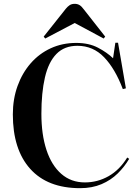

<svg xmlns="http://www.w3.org/2000/svg" viewBox="-20 -968 732 1002"><path d="M398 14Q228 14 137.5 -87Q47 -188 47 -371Q47 -451 71.5 -519Q96 -587 140 -637.5Q184 -688 244.5 -716Q305 -744 378 -744Q444 -744 491.5 -719Q539 -694 570 -664L582 -745H596L637 -507L621 -503Q581 -609 523.5 -669Q466 -729 384 -729Q316 -729 274.5 -686.5Q233 -644 214.5 -564Q196 -484 196 -374Q196 -266 222.5 -185.5Q249 -105 300 -60.5Q351 -16 423 -16Q489 -16 546.5 -48.5Q604 -81 644 -146L654 -139Q630 -98 594.5 -63Q559 -28 510 -7Q461 14 398 14ZM216 -767 208 -777 324 -923Q333 -934 343.5 -941Q354 -948 370 -948Q384 -948 395 -941.5Q406 -935 419 -917L529 -777L521 -767L370 -848Z"/></svg>

Font: Literata 72pt SemiBold
Style: Regular
Weight: 600
Designer: Latin by Veronika Burian and Jose Scaglione. Greek by Irene Vlachou. Cyrillic by Vera Evstafieva.
Foundry: TypeTogether
Version: Version 3.002